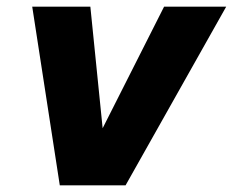

<svg xmlns="http://www.w3.org/2000/svg" viewBox="-20 -558 701 578"><path d="M160 0H358L661 -538H474L289 -172L252 -538H77Z"/></svg>

Font: Geist ExtraBold
Style: Italic
Weight: 800
Italic angle: -12°
Designer: Basement.studio, Andrés Briganti, Mateo Zaragoza
Foundry: Basement.studio, Vercel, Andrés Briganti, Guido Ferreyra, Mateo Zaragoza
Version: Version 1.500